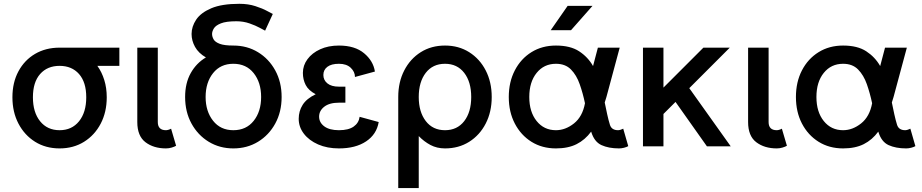

<svg xmlns="http://www.w3.org/2000/svg" viewBox="-20 -753 4745 988"><path d="M43.9 -252.4Q43.9 -328.6 75 -386.2Q106 -443.8 160.6 -475.8Q215.3 -507.8 286.6 -507.8H594.2V-414.1H481Q503.9 -382.3 516.6 -341.3Q529.3 -300.3 529.3 -252.4Q529.3 -176.3 498.3 -116.9Q467.3 -57.6 412.6 -23.4Q357.9 10.7 286.6 10.7Q215.3 10.7 160.6 -23.4Q106 -57.6 75 -116.9Q43.9 -176.3 43.9 -252.4ZM149.4 -252.4Q149.4 -174.8 186.5 -128.9Q223.6 -83 286.6 -83Q349.6 -83 386.7 -128.9Q423.8 -174.8 423.8 -252.4Q423.8 -330.1 386.7 -372.1Q349.6 -414.1 286.6 -414.1Q223.6 -414.1 186.5 -372.1Q149.4 -330.1 149.4 -252.4Z M860.4 -90.8 886.2 -2.9Q877.9 2 863.8 6.3Q849.6 10.7 834 10.7Q770.5 10.7 728.5 -21.2Q686.5 -53.2 686.5 -125V-507.8H792V-125Q792 -83 834 -83Q839.8 -83 847.7 -85.4Q855.5 -87.9 860.4 -90.8Z M932.6 -253.9Q932.6 -325.2 961.4 -376.7Q990.2 -428.2 1039.6 -457.5Q1001.5 -479.5 983.6 -511.7Q965.8 -543.9 965.8 -578.1Q965.8 -616.2 989.5 -651.9Q1013.2 -687.5 1067.1 -710.4Q1121.1 -733.4 1211.9 -733.4Q1257.3 -733.4 1294.2 -721.4Q1331.1 -709.5 1354.5 -696.5Q1377.9 -683.6 1383.8 -681.2L1344.2 -595.2Q1337.9 -598.1 1316.7 -609.9Q1295.4 -621.6 1263.9 -632.6Q1232.4 -643.6 1196.3 -643.6Q1143.6 -643.6 1116.7 -632.8Q1089.8 -622.1 1080.6 -606.9Q1071.3 -591.8 1071.3 -578.1Q1071.3 -564.5 1079.1 -550.5Q1086.9 -536.6 1110.4 -527.6Q1133.8 -518.6 1180.7 -518.6Q1251.5 -518.6 1307.6 -484.4Q1363.8 -450.2 1396.5 -390.4Q1429.2 -330.6 1429.2 -253.9Q1429.2 -177.2 1396.5 -117.4Q1363.8 -57.6 1307.6 -23.4Q1251.5 10.7 1180.7 10.7Q1110.4 10.7 1054.2 -23.4Q998 -57.6 965.3 -117.4Q932.6 -177.2 932.6 -253.9ZM1038.1 -253.9Q1038.1 -180.2 1076.4 -131.6Q1114.7 -83 1180.7 -83Q1247.1 -83 1285.4 -131.1Q1323.7 -179.2 1323.7 -253.9Q1323.7 -328.6 1285.4 -376.7Q1247.1 -424.8 1180.7 -424.8Q1114.7 -424.8 1076.4 -376.7Q1038.1 -328.6 1038.1 -253.9Z M1724.1 -307.1H1757.3V-224.6H1724.1Q1675.3 -224.6 1648.7 -203.9Q1622.1 -183.1 1622.1 -152.8Q1622.1 -122.6 1648.7 -102.8Q1675.3 -83 1724.1 -83Q1773.4 -83 1799.8 -101.6Q1826.2 -120.1 1830.6 -151.9L1928.7 -125Q1918 -61.5 1863.8 -25.4Q1809.6 10.7 1724.1 10.7Q1663.6 10.7 1616.9 -9.8Q1570.3 -30.3 1543.7 -64.9Q1517.1 -99.6 1517.1 -141.6Q1517.1 -181.2 1537.4 -213.4Q1557.6 -245.6 1604.5 -268.1Q1567.4 -287.6 1553 -315.7Q1538.6 -343.8 1538.6 -377.9Q1538.6 -416.5 1562.3 -448.5Q1585.9 -480.5 1627.7 -499.5Q1669.4 -518.6 1724.1 -518.6Q1806.2 -518.6 1853.5 -479Q1900.9 -439.5 1909.2 -384.8L1806.6 -356.9Q1806.6 -383.3 1784.9 -404.1Q1763.2 -424.8 1724.1 -424.8Q1685.1 -424.8 1664.6 -409.2Q1644 -393.6 1644 -367.2Q1644 -340.8 1664.6 -324Q1685.1 -307.1 1724.1 -307.1Z M2029.3 -253.9Q2029.3 -330.6 2060.1 -390.4Q2090.8 -450.2 2145 -484.4Q2199.2 -518.6 2270 -518.6Q2340.3 -518.6 2394.5 -484.4Q2448.7 -450.2 2479.5 -390.4Q2510.3 -330.6 2510.3 -253.9Q2510.3 -177.2 2479.5 -117.4Q2448.7 -57.6 2394.5 -23.4Q2340.3 10.7 2270 10.7Q2228.5 10.7 2195.3 -6.8Q2162.1 -24.4 2134.8 -52.7V214.8H2029.3ZM2134.8 -253.9Q2134.8 -177.2 2170.9 -130.1Q2207 -83 2270 -83Q2332.5 -83 2368.7 -129.6Q2404.8 -176.3 2404.8 -253.9Q2404.8 -331.5 2368.7 -378.2Q2332.5 -424.8 2270 -424.8Q2207 -424.8 2170.9 -378.2Q2134.8 -331.5 2134.8 -253.9Z M3212.9 -1Q3204.6 3.9 3191.2 7.3Q3177.7 10.7 3165.5 10.7Q3112.3 10.7 3075 -6.3Q3037.6 -23.4 3022 -75.7Q2990.7 -33.2 2947 -11.2Q2903.3 10.7 2840.8 10.7Q2769.5 10.7 2714.8 -23.4Q2660.2 -57.6 2629.2 -117.2Q2598.1 -176.8 2598.1 -253.9Q2598.1 -331.1 2629.2 -390.9Q2660.2 -450.7 2714.8 -484.6Q2769.5 -518.6 2840.8 -518.6Q2915 -518.6 2960.2 -489Q3005.4 -459.5 3031.7 -413.1L3056.6 -507.8H3168.9L3100.6 -253.9Q3096.2 -238.8 3091.8 -225.6Q3098.1 -194.3 3104.5 -165Q3110.8 -135.7 3118.7 -110.4Q3127.4 -83 3160.6 -83Q3166.5 -83 3174.6 -85.7Q3182.6 -88.4 3187 -90.8ZM2840.8 -424.8Q2779.3 -424.8 2741.5 -377.9Q2703.6 -331.1 2703.6 -253.9Q2703.6 -177.2 2741.5 -130.1Q2779.3 -83 2840.8 -83Q2889.6 -83 2933.6 -117.9Q2977.5 -152.8 2990.2 -221.7Q2979.5 -272.9 2963.1 -319.6Q2946.8 -366.2 2918 -395.5Q2889.2 -424.8 2840.8 -424.8ZM2918.5 -597.7H2814L2900.9 -722.7H3028.8Z M3394 -166.5V0H3288.6V-507.8H3394V-302.2L3599.6 -507.8H3735.4L3526.9 -299.3L3740.2 0H3617.7L3456.1 -228.5Z M4003.4 -90.8 4029.3 -2.9Q4021 2 4006.8 6.3Q3992.7 10.7 3977.1 10.7Q3913.6 10.7 3871.6 -21.2Q3829.6 -53.2 3829.6 -125V-507.8H3935.1V-125Q3935.1 -83 3977.1 -83Q3982.9 -83 3990.7 -85.4Q3998.5 -87.9 4003.4 -90.8Z M4690.4 -1Q4682.1 3.9 4668.7 7.3Q4655.3 10.7 4643.1 10.7Q4589.8 10.7 4552.5 -6.3Q4515.1 -23.4 4499.5 -75.7Q4468.3 -33.2 4424.6 -11.2Q4380.9 10.7 4318.4 10.7Q4247.1 10.7 4192.4 -23.4Q4137.7 -57.6 4106.7 -117.2Q4075.7 -176.8 4075.7 -253.9Q4075.7 -331.1 4106.7 -390.9Q4137.7 -450.7 4192.4 -484.6Q4247.1 -518.6 4318.4 -518.6Q4392.6 -518.6 4437.7 -489Q4482.9 -459.5 4509.3 -413.1L4534.2 -507.8H4646.5L4578.1 -253.9Q4573.7 -238.8 4569.3 -225.6Q4575.7 -194.3 4582 -165Q4588.4 -135.7 4596.2 -110.4Q4605 -83 4638.2 -83Q4644 -83 4652.1 -85.7Q4660.2 -88.4 4664.6 -90.8ZM4318.4 -424.8Q4256.8 -424.8 4219 -377.9Q4181.2 -331.1 4181.2 -253.9Q4181.2 -177.2 4219 -130.1Q4256.8 -83 4318.4 -83Q4367.2 -83 4411.1 -117.9Q4455.1 -152.8 4467.8 -221.7Q4457 -272.9 4440.7 -319.6Q4424.3 -366.2 4395.5 -395.5Q4366.7 -424.8 4318.4 -424.8Z"/></svg>

Font: Giphurs Medium
Style: Regular
Weight: 500
Version: Version 0.920; ttfautohint (v1.8.4.7-5d5b)